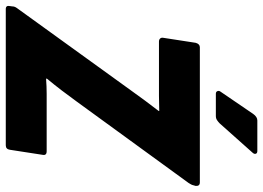

<svg xmlns="http://www.w3.org/2000/svg" viewBox="-156 -748 889 648"><g transform="rotate(90 288.0 -424.5)"><path d="M-5 0Q-18 0 -15 -14L-14 -21Q-14 -26 -12.5 -30Q-11 -34 -8 -38L270 -423Q287 -447 304.5 -470.5Q322 -494 339 -516V-518Q314 -517 288.5 -517Q263 -517 237 -517H105Q98 -517 94.5 -521Q91 -525 92 -531L109 -641Q113 -655 124 -655H580Q593 -655 592 -641L590 -634Q589 -629 587 -625.5Q585 -622 582 -617L307 -239Q289 -214 269.5 -188.5Q250 -163 230 -139V-136Q256 -138 281.5 -138Q307 -138 334 -138H475Q490 -138 487 -124L470 -14Q468 0 455 0ZM281 -709Q274 -709 272 -714.5Q270 -720 274 -725L349 -835Q359 -849 371 -849H474Q482 -849 483.5 -843.5Q485 -838 479 -832L381 -722Q376 -717 370 -713Q364 -709 356 -709Z"/></g></svg>

Font: Sofia Sans Semi Condensed Black
Style: Italic
Weight: 900
Italic angle: -9°
Version: Version 4.100